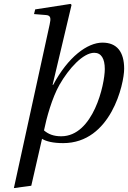

<svg xmlns="http://www.w3.org/2000/svg" viewBox="-20 -720 655 982"><path d="M51 242 140 230 195 -10C216 3 251 12 303 12C548 12 615 -292 615 -368C615 -455 578 -502 504 -502C427 -502 328 -429 252 -286H249L346 -695L341 -700L160 -672L154 -648L216 -643C240 -641 241 -626 234 -595ZM205 -53C218 -117 246 -219 284 -286C332 -370 405 -450 462 -450C498 -450 516 -420 516 -367C516 -288 457 -23 293 -23C254 -23 227 -34 205 -53Z"/></svg>

Font: Heuristica
Style: Italic
Weight: 400
Italic angle: -13°
Version: Version 1.0.1